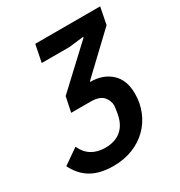

<svg xmlns="http://www.w3.org/2000/svg" viewBox="-230 -639 895 956"><g transform="rotate(-30 217.5 -161.0)"><path d="M146 200Q70 200 20 171Q-30 142 -59 83L29 22Q65 101 157 101Q211 101 246 73Q281 45 292 -11Q293 -15 294 -22Q295 -29 296 -36Q297 -43 298 -49Q299 -55 299 -58Q299 -89 278 -112Q257 -135 205 -135H95L113 -221L335 -428L336 -433L251 -423H92L112 -522H485L466 -425L255 -225L254 -221Q327 -221 372.5 -179.5Q418 -138 418 -59Q418 -5 398.5 42.5Q379 90 343.5 125Q308 160 258 180Q208 200 146 200Z"/></g></svg>

Font: IBM Plex Sans SmBld
Style: Italic
Weight: 600
Italic angle: -11°
Designer: Mike Abbink, Paul van der Laan, Pieter van Rosmalen
Foundry: Bold Monday
Version: Version 3.005